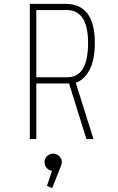

<svg xmlns="http://www.w3.org/2000/svg" viewBox="-20 -720 610 994"><path d="M427.5 0 337.5 -288H168V0H134.5V-700H319Q471 -700 471 -498Q471 -409 442.8 -357Q414.5 -305 372 -292L464 0ZM168 -668V-320H329Q436 -320 436 -498Q436 -668 325 -668ZM300 119Q300 130 295.5 139L250 254.5L223.5 242L249 164.5Q232.5 162 221.5 149.2Q210.5 136.5 210.5 119Q210.5 101.5 223.5 88.5Q236.5 75.5 255 75.5Q273.5 75.5 286.8 88.5Q300 101.5 300 119Z"/></svg>

Font: League Mono Narrow Thin
Style: Regular
Weight: 100
Width: 3
Designer: Tyler Finck
Foundry: The League of Moveable Type / Tyler Finck
Version: Version 2.210